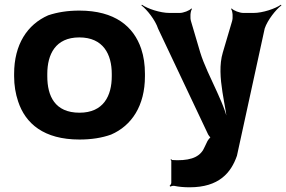

<svg xmlns="http://www.w3.org/2000/svg" viewBox="-20 -583 1216 816"><path d="M40 -269V-259C40 -220 46 -185 57 -152C88 -58 166 10 318 10C368 10 413 3 452 -11C540 -49 596 -134 596 -259V-269C596 -308 591 -343 580 -376C548 -470 469 -538 317 -538C267 -538 224 -531 185 -518C96 -479 40 -394 40 -269ZM455 -269V-259C455 -176 420 -104 318 -104C213 -104 181 -175 181 -259V-269C181 -351 215 -424 317 -424C419 -424 455 -352 455 -269ZM708 100V194C708 199 703 205 701 206L703 210C707 208 716 206 721 207C740 211 761 213 786 213C911 213 962 151 987 79L1105 -462C1117 -498 1153 -543 1176 -560L1174 -563C1150 -546 1096 -528 1058 -528H1014C999 -528 972 -538 965 -547L962 -545C969 -536 971 -507 966 -492L927 -360C896 -258 947 -120 947 -40H951C951 -120 862 -258 831 -360L792 -492C787 -507 789 -536 796 -545L793 -547C786 -538 759 -528 744 -528H700C661 -528 607 -546 583 -563L581 -560C604 -543 640 -498 652 -461L862 -17C863 -13 873 3 878 3V-1C873 -1 863 14 861 18L850 41C834 80 799 98 734 98C726 98 719 97 711 97C710 97 710 95 710 94L704 96C705 97 708 99 708 100Z"/></svg>

Font: Asimov
Style: EdgeWide
Weight: 500
Designer: Google
Version: Version 2.000980: 2014